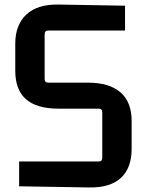

<svg xmlns="http://www.w3.org/2000/svg" viewBox="-20 -818 643 843"><path d="M367 -455Q460 -455 509 -412.5Q558 -370 558 -287V-165Q558 -80 510.5 -36.5Q463 7 370 5L64 0V-109H413Q429 -109 429 -125V-325Q429 -341 413 -341H235Q142 -341 94.5 -382Q47 -423 47 -508V-626Q47 -709 96 -754.5Q145 -800 238 -798L529 -793V-684H192Q176 -684 176 -667V-471Q176 -455 192 -455Z"/></svg>

Font: Kdam Thmor Pro
Style: Regular
Weight: 400
Designer: Sovichet Tep, Longdey Hak
Foundry: Anagata Design
Version: Version 1.003; ttfautohint (v1.8.4.7-5d5b)